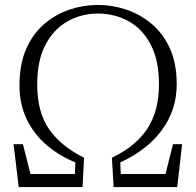

<svg xmlns="http://www.w3.org/2000/svg" viewBox="-20 -759 795 779"><path d="M56 0 35 -174H73L109 -32L80 -53H302L283 -32L286 -100Q220 -127 169 -170.5Q118 -214 88.5 -275Q59 -336 59 -413Q59 -499 86.5 -561Q114 -623 160.5 -662.5Q207 -702 263.5 -720.5Q320 -739 377 -739Q436 -739 492.5 -720Q549 -701 595.5 -662Q642 -623 669.5 -562Q697 -501 697 -417Q697 -313 637 -231.5Q577 -150 468 -100L471 -33L453 -53H672L646 -31L682 -174H719L699 0H441L434 -119Q532 -166 578.5 -238Q625 -310 625 -416Q625 -514 591.5 -578Q558 -642 501.5 -673Q445 -704 377 -704Q311 -704 255 -673Q199 -642 165 -578.5Q131 -515 131 -416Q131 -304 179 -235Q227 -166 321 -119L315 0Z"/></svg>

Font: Noto Serif TC
Style: Regular
Weight: 200
Designer: Ryoko NISHIZUKA 西塚涼子 (kana & ideographs); Frank Grießhammer (Latin, Greek & Cyrillic); Wenlong ZHANG 张文龙 (bopomofo); San
Foundry: Adobe
Version: Version 2.001;hotconv 1.1.0;makeotfexe 2.6.0